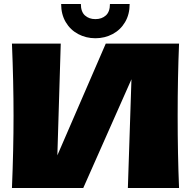

<svg xmlns="http://www.w3.org/2000/svg" viewBox="-20 -944 959 964"><path d="M287 -924H386Q386 -885 406.5 -866.5Q427 -848 459 -848Q491 -848 511.5 -866.5Q532 -885 532 -924H631Q631 -872 608 -833Q585 -794 545.5 -773Q506 -752 459 -752Q412 -752 372.5 -773Q333 -794 310 -833Q287 -872 287 -924ZM285 -725 268 -164 511 -725H879Q872 -556 872 -363Q872 -169 879 0H622L640 -546L398 0H40Q48 -194 48 -363Q48 -531 40 -725Z"/></svg>

Font: Mantou Sans
Style: Regular
Weight: 400
Designer: Mant0u / artakana
Foundry: Mant0u / artakana
Version: Version 1.001;October 22, 2023;FontCreator 14.0.0.2901 64-bi